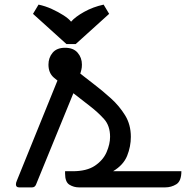

<svg xmlns="http://www.w3.org/2000/svg" viewBox="-20 -812 806 832"><path d="M190 -532Q190 -562 208 -583.5Q226 -605 262 -605Q298 -605 316.5 -583.5Q335 -562 335 -532Q335 -519 332.5 -509.5Q330 -500 328 -493L391 -444Q425 -418 461 -385.5Q497 -353 522 -312.5Q547 -272 547 -219Q547 -177 531 -137Q515 -97 470 -70H766Q766 -27 744 -13.5Q722 0 696 0H322Q300 0 281 -11.5Q262 -23 262 -60V-70H295Q356 -70 391.5 -94Q427 -118 442 -153Q457 -188 457 -219Q457 -267 431 -296Q405 -325 370 -352L298 -408L136 -12Q131 0 119 0H63Q49 0 49 -13Q49 -20 53 -29L229 -463L213 -476Q190 -496 190 -532ZM123 -752 147 -792Q176 -786 204.5 -773Q233 -760 255.5 -745.5Q278 -731 288 -718Q306 -739 344.5 -760.5Q383 -782 429 -792L453 -752L308 -621H268Z"/></svg>

Font: Warnes
Style: Regular
Weight: 400
Designer: Eduardo Rodriguez Tunni
Foundry: Eduardo Rodriguez Tunni
Version: Version 1.002; ttfautohint (v1.8.4.7-5d5b);gftools[0.9.23]